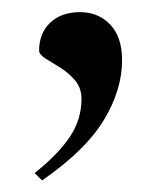

<svg xmlns="http://www.w3.org/2000/svg" viewBox="-20 -144 275 324"><path d="M38.5 148Q77.5 117 97.5 87.5Q117.5 58 117.5 23Q117.5 4.5 106.8 -8.2Q96 -21 81.8 -29.8Q67.5 -38.5 56.8 -45.2Q46 -52 46 -58.5Q46 -88 64.8 -105.8Q83.5 -123.5 115 -123.5Q146 -123.5 166 -102.5Q186 -81.5 186 -42.5Q186 8 155 59Q124 110 51 160.5Z"/></svg>

Font: Newsreader Display
Style: Regular
Weight: 400
Designer: Hugues Gentile
Foundry: Production Type
Version: Version 1.001